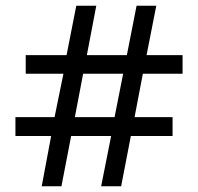

<svg xmlns="http://www.w3.org/2000/svg" viewBox="-20 -652 693 672"><path d="M159 -176H34V-242H171L202 -394H70V-459H213L247 -632H317L284 -459H424L458 -632H527L493 -459H619V-394H480L451 -242H584V-176H438L404 0H334L369 -176H229L195 0H126ZM381 -242 411 -394H271L242 -242Z"/></svg>

Font: ltamil25
Style: Book
Weight: 400
Designer: Jelle Bosma - Monotype Design Team
Foundry: Monotype Imaging Inc.
Version: Version 2.003